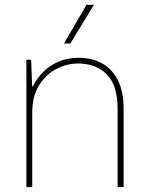

<svg xmlns="http://www.w3.org/2000/svg" viewBox="-20 -765 608 785"><path d="M111.3 -415 111.8 -336.9V0H87.9V-520.5H107.4ZM298.8 -505.4Q254.9 -505.4 211.9 -483.9Q168.9 -462.4 140.4 -417.2Q111.8 -372.1 111.8 -305.2L110.4 -412.1H115.2Q129.4 -442.9 154.8 -469.2Q180.2 -495.6 217.5 -512.2Q254.9 -528.8 301.3 -528.8Q354.5 -528.8 395.8 -506.8Q437 -484.9 461.2 -438.5Q485.4 -392.1 485.4 -321.3V0H460.9V-319.3Q460.9 -416.5 416.7 -460.9Q372.6 -505.4 298.8 -505.4ZM363.8 -745.1H333.5L241.7 -587.4H267.6Z"/></svg>

Font: Wand UI Pro
Style: Regular
Weight: 400
Designer: Andreas Faust
Version: Version 1.003;FEAKit 1.0